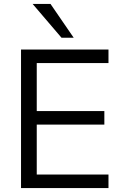

<svg xmlns="http://www.w3.org/2000/svg" viewBox="-20 -957 623 977"><path d="M87 0V-705H532V-636H167V-392H511V-323H167V-69H532V0ZM293 -765 146 -937H237L355 -765Z"/></svg>

Font: NunitoSans1
Style: Book
Weight: 400
Designer: Vernon Adams
Foundry: Vernon Adams
Version: Version 3.101;gftools[0.9.27]